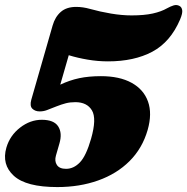

<svg xmlns="http://www.w3.org/2000/svg" viewBox="-36 -739 759 779"><path d="M-10 -140.5Q4.5 -189.5 45.5 -221.2Q86.5 -253 133.5 -253Q183 -253 200.2 -226Q217.5 -199 205 -156.5L191 -108Q184.5 -85.5 194.8 -69.8Q205 -54 232 -54Q263 -54 288.2 -80.2Q313.5 -106.5 333.5 -176Q357 -258 337 -291.2Q317 -324.5 269.5 -324.5Q248.5 -324.5 231 -320Q213.5 -315.5 192 -307Q168 -297.5 154.2 -292.2Q140.5 -287 125 -287Q106.5 -287 95.2 -298Q84 -309 91 -334.5L177.5 -635.5Q187.5 -670.5 210.8 -690.8Q234 -711 273 -711Q300.5 -711 328.5 -703Q369.5 -691.5 414 -684Q458.5 -676.5 498 -676.5Q549 -676.5 583.8 -684.2Q618.5 -692 642 -705.5Q655.5 -713 668.2 -717Q681 -721 692 -715Q701 -710.5 703.2 -698Q705.5 -685.5 694.5 -659.5Q655.5 -568.5 582 -529.2Q508.5 -490 402 -490Q361 -490 319.8 -497Q278.5 -504 243 -515L208.5 -395.5Q246.5 -413.5 285.5 -421.8Q324.5 -430 373.5 -430Q449 -430 498 -403Q547 -376 564.5 -327Q582 -278 563 -211.5Q541.5 -137 489.5 -85.2Q437.5 -33.5 362.2 -6.8Q287 20 196.5 20Q70 20 20 -25.8Q-30 -71.5 -10 -140.5Z"/></svg>

Font: Fraunces 9pt S100 Black
Style: Italic
Weight: 900
Italic angle: -16°
Version: Version 1.000; ttfautohint (v1.8.3)